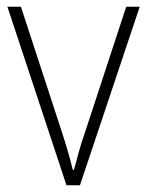

<svg xmlns="http://www.w3.org/2000/svg" viewBox="-20 -549 436 569"><path d="M177 0 2 -529H42L163 -159Q183 -98 196 -45H199Q206 -71 213.5 -98.5Q221 -126 232 -157L354 -529H394L217 0Z"/></svg>

Font: Noto Sans Arabic SemCond ExtLt
Style: Regular
Weight: 200
Width: 4
Designer: Monotype Design Team, Nadine Chahine, Nizar Qandah and Khaled Hosny
Foundry: Monotype Imaging Inc.
Version: Version 2.012; ttfautohint (v1.8.4.7-5d5b)